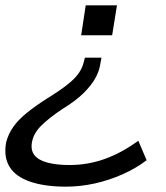

<svg xmlns="http://www.w3.org/2000/svg" viewBox="-42 -511 623 719"><path d="M205 188Q126 188 71.5 169.5Q17 151 -6 114Q-29 77 -19 22Q-11 -9 7.5 -35.5Q26 -62 58 -88Q90 -114 134 -142Q184 -173 211.5 -195Q239 -217 252.5 -236.5Q266 -256 271 -276L276 -295H338L333 -268Q329 -243 314 -216.5Q299 -190 270 -161.5Q241 -133 192 -103Q141 -69 112.5 -40.5Q84 -12 78 20Q72 51 87 70Q102 89 136 98Q170 107 218 107Q286 107 349.5 84.5Q413 62 476 16L507 89Q468 119 417.5 141.5Q367 164 313 176Q259 188 205 188ZM262 -379 279 -491H396L378 -379Z"/></svg>

Font: Nunito Sans 10pt Expanded
Style: Italic
Weight: 400
Width: 7
Italic angle: -9°
Designer: Vernon Adams
Foundry: Vernon Adams
Version: Version 3.101;gftools[0.9.27]